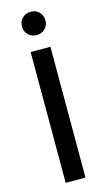

<svg xmlns="http://www.w3.org/2000/svg" viewBox="-132 -912 529 956"><g transform="rotate(-15 132.0 -434.0)"><path d="M176 -851Q193 -834 193 -808Q193 -782 176 -765Q159 -748 133 -748Q107 -748 89.5 -765Q72 -782 72 -808Q72 -834 89.5 -851Q107 -868 133 -868Q159 -868 176 -851ZM183 0H81V-674H183Z"/></g></svg>

Font: Hind Guntur Medium
Style: Regular
Weight: 500
Designer: Manushi Parikh, Hitesh Malaviya
Foundry: Indian Type Foundry
Version: Version 1.000;PS 1.0;hotconv 1.0.86;makeotf.lib2.5.63406; tt